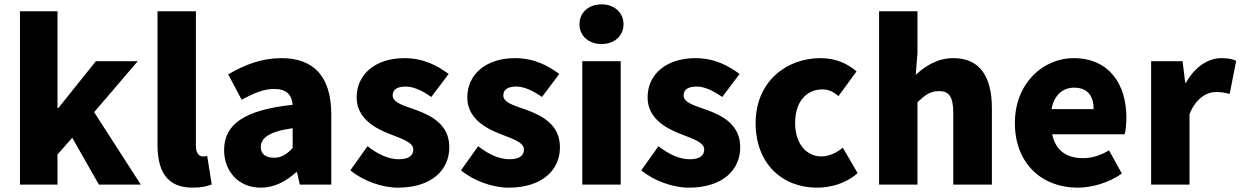

<svg xmlns="http://www.w3.org/2000/svg" viewBox="-20 -851 5718 885"><path d="M72 0H245V-139L313 -216L436 0H629L414 -334L615 -569H422L249 -353H245V-799H72Z M868 14C907 14 937 7 956 -1L935 -132C925 -130 921 -130 915 -130C901 -130 883 -141 883 -178V-799H706V-185C706 -66 746 14 868 14Z M1182 14C1245 14 1298 -15 1345 -57H1349L1362 0H1507V-323C1507 -501 1424 -583 1277 -583C1188 -583 1107 -553 1032 -508L1094 -391C1151 -423 1198 -441 1243 -441C1301 -441 1325 -414 1329 -368C1107 -344 1013 -279 1013 -159C1013 -64 1077 14 1182 14ZM1243 -124C1206 -124 1182 -140 1182 -173C1182 -213 1218 -245 1329 -260V-169C1303 -141 1279 -124 1243 -124Z M1814 14C1969 14 2051 -67 2051 -172C2051 -275 1972 -316 1901 -343C1842 -364 1790 -377 1790 -411C1790 -438 1810 -452 1850 -452C1888 -452 1928 -432 1968 -404L2048 -510C1998 -547 1934 -583 1844 -583C1712 -583 1624 -510 1624 -402C1624 -308 1704 -262 1772 -235C1830 -212 1885 -196 1885 -162C1885 -134 1865 -117 1818 -117C1773 -117 1726 -137 1674 -177L1595 -66C1652 -18 1740 14 1814 14Z M2324 14C2479 14 2561 -67 2561 -172C2561 -275 2482 -316 2411 -343C2352 -364 2300 -377 2300 -411C2300 -438 2320 -452 2360 -452C2398 -452 2438 -432 2478 -404L2558 -510C2508 -547 2444 -583 2354 -583C2222 -583 2134 -510 2134 -402C2134 -308 2214 -262 2282 -235C2340 -212 2395 -196 2395 -162C2395 -134 2375 -117 2328 -117C2283 -117 2236 -137 2184 -177L2105 -66C2162 -18 2250 14 2324 14Z M2664 0H2841V-569H2664ZM2753 -648C2812 -648 2854 -686 2854 -739C2854 -793 2812 -831 2753 -831C2693 -831 2651 -793 2651 -739C2651 -686 2693 -648 2753 -648Z M3155 14C3310 14 3392 -67 3392 -172C3392 -275 3313 -316 3242 -343C3183 -364 3131 -377 3131 -411C3131 -438 3151 -452 3191 -452C3229 -452 3269 -432 3309 -404L3389 -510C3339 -547 3275 -583 3185 -583C3053 -583 2965 -510 2965 -402C2965 -308 3045 -262 3113 -235C3171 -212 3226 -196 3226 -162C3226 -134 3206 -117 3159 -117C3114 -117 3067 -137 3015 -177L2936 -66C2993 -18 3081 14 3155 14Z M3746 14C3806 14 3878 -4 3933 -53L3865 -170C3836 -147 3802 -130 3766 -130C3696 -130 3645 -190 3645 -284C3645 -379 3694 -439 3772 -439C3797 -439 3819 -430 3845 -408L3928 -522C3885 -559 3831 -583 3762 -583C3603 -583 3463 -473 3463 -284C3463 -96 3586 14 3746 14Z M4032 0H4209V-380C4244 -413 4268 -431 4308 -431C4353 -431 4374 -408 4374 -330V0H4552V-352C4552 -494 4499 -583 4375 -583C4298 -583 4242 -544 4201 -506L4209 -607V-799H4032Z M4947 14C5014 14 5092 -9 5151 -51L5092 -158C5051 -134 5013 -122 4972 -122C4900 -122 4846 -154 4830 -232H5164C5168 -245 5172 -277 5172 -308C5172 -464 5092 -583 4928 -583C4790 -583 4658 -469 4658 -284C4658 -96 4784 14 4947 14ZM4827 -348C4839 -416 4882 -447 4931 -447C4996 -447 5021 -405 5021 -348Z M5286 0H5463V-325C5493 -400 5544 -427 5586 -427C5611 -427 5628 -423 5648 -418L5678 -571C5662 -578 5643 -583 5609 -583C5552 -583 5489 -546 5447 -470H5443L5431 -569H5286Z"/></svg>

Font: Noto Sans T Chinese Black
Style: Bold
Weight: 900
Designer: Ryoko NISHIZUKA (kana & ideographs); Paul D. Hunt (Latin, Greek & Cyrillic); Wenlong ZHANG (bopomofo); Sandoll Communica
Foundry: Adobe Systems Incorporated
Version: Version 1.000;PS 1;hotconv 1.0.78;makeotf.lib2.5.61930